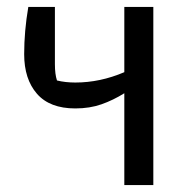

<svg xmlns="http://www.w3.org/2000/svg" viewBox="-20 -536 538 556"><path d="M340 -266Q308 -246 274 -234Q240 -222 198 -222Q124 -222 87 -264.5Q50 -307 50 -379Q50 -446 62 -516H139V-350Q139 -321 145 -303Q169 -297 198 -297Q270 -297 340 -327V-516H424V0H340Z"/></svg>

Font: Athiti Medium
Style: Regular
Weight: 500
Designer: CadsonDemak Team
Foundry: CadsonDemak
Version: Version 1.033